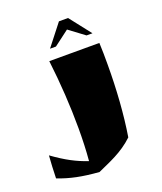

<svg xmlns="http://www.w3.org/2000/svg" viewBox="-144 -766 820 973"><g transform="rotate(-20 265.5 -279.0)"><path d="M192 45C130 24 79 -3 11 -52C8 -14 6 28 5 70C69 95 132 108 223 115C286 86 357 60 420 0C439 -116 448 -252 448 -383C448 -422 448 -462 446 -500H176C191 -375 199 -249 199 -130C199 -69 197 -11 192 45ZM201 -558H233L315 -620L398 -558H430L340 -673H291Z"/></g></svg>

Font: Ruslan Display
Style: Regular
Weight: 400
Designer: Denis Masharov, Vladimir Rabdu
Foundry: Denis Masharov, Vladimir Rabdu
Version: Version 1.001